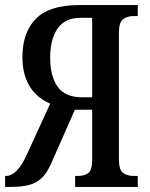

<svg xmlns="http://www.w3.org/2000/svg" viewBox="-20 -734 588 754"><path d="M0 0V-43H3Q47 -43 84 -124L177 -327Q122 -351 95 -397.5Q68 -444 68 -509Q68 -607 121 -660.5Q174 -714 289 -714H521V-671H505Q481 -671 464 -659Q447 -647 447 -606V-108Q447 -66 464 -54.5Q481 -43 505 -43H521V0H275V-43H285Q311 -43 326.5 -54.5Q342 -66 342 -108V-303H274L181 -92Q164 -54 143.5 -34.5Q123 -15 93.5 -7.5Q64 0 21 0ZM301 -352H342V-664H296Q234 -664 205.5 -621Q177 -578 177 -509Q177 -433 207 -392.5Q237 -352 301 -352Z"/></svg>

Font: Noto Serif ExtraCondensed Medium
Style: Regular
Weight: 500
Width: 2
Designer: Monotype Design Team
Foundry: Monotype Imaging Inc.
Version: Version 2.015